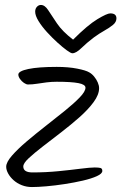

<svg xmlns="http://www.w3.org/2000/svg" viewBox="-20 -772 490 775"><path d="M425 -718Q450 -718 450 -698Q450 -683 436 -671.5Q422 -660 401.5 -648.5Q381 -637 359 -621Q330 -599 308.5 -578Q287 -557 272 -557Q266 -557 249.5 -569Q233 -581 211.5 -600.5Q190 -620 169.5 -642.5Q149 -665 135.5 -687Q122 -709 122 -725Q122 -737 129 -744.5Q136 -752 145 -752Q161 -752 174.5 -731Q188 -710 210 -677.5Q232 -645 275 -612Q334 -671 373 -694.5Q412 -718 425 -718ZM340 -480Q351 -474 360 -463Q369 -452 374.5 -439.5Q380 -427 380 -416Q380 -390 358 -360Q336 -330 301 -299Q266 -268 227 -238Q188 -208 153 -181Q118 -154 96 -133.5Q74 -113 74 -100Q74 -76 111 -76Q165 -76 215.5 -81Q266 -86 305 -91Q344 -96 362 -96Q378 -96 385.5 -94Q393 -92 393 -82Q393 -71 371 -61Q349 -51 314.5 -43Q280 -35 241 -29Q202 -23 167 -20Q132 -17 109 -17Q87 -17 68 -24.5Q49 -32 35 -44.5Q21 -57 13 -71.5Q5 -86 5 -99Q5 -117 28 -143.5Q51 -170 87.5 -201Q124 -232 165 -264Q206 -296 242.5 -325.5Q279 -355 302 -379Q325 -403 325 -418Q325 -431 296.5 -436.5Q268 -442 209 -442Q188 -442 168 -439.5Q148 -437 129.5 -434Q111 -431 93 -431Q86 -431 76.5 -437.5Q67 -444 60.5 -453.5Q54 -463 54 -471Q54 -485 94.5 -493.5Q135 -502 209 -502Q256 -502 291.5 -495Q327 -488 340 -480Z"/></svg>

Font: Kalam Variable Light
Style: Regular
Weight: 300
Designer: Lipi Raval, Jonny Pinhorn
Foundry: Indian Type Foundry
Version: Version 3.000